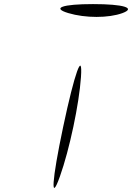

<svg xmlns="http://www.w3.org/2000/svg" viewBox="-20 -1026 646 939"><path d="M289 -406C233 -141 226 -31 273 -163C320 -295 367 -517 376 -649C385 -781 345 -671 289 -406ZM314 -962C397 -937 511 -937 579 -962C646 -987 585 -1006 435 -1006C285 -1006 231 -987 314 -962Z"/></svg>

Font: Venom Sans
Style: Obl
Weight: 400
Version: Version 1.001